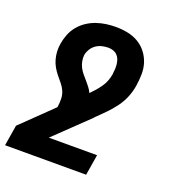

<svg xmlns="http://www.w3.org/2000/svg" viewBox="-141 -635 876 957"><g transform="rotate(20 296.5 -156.5)"><path d="M-7 215 11 105 173 -52 174 -55Q177 -77 176.5 -98Q176 -119 168 -137.5Q160 -156 147 -171.5Q134 -187 121.5 -202.5Q109 -218 99 -235.5Q89 -253 83.5 -273Q78 -293 77 -314.5Q76 -336 80 -357Q84 -382 94 -407Q104 -432 121.5 -453Q139 -474 162 -489Q185 -504 210 -512.5Q235 -521 260.5 -524.5Q286 -528 311 -528Q343 -528 373.5 -522Q404 -516 430 -501Q456 -486 474.5 -462.5Q493 -439 502.5 -410.5Q512 -382 511.5 -350Q511 -318 506 -286Q501 -255 488.5 -224.5Q476 -194 456 -167Q436 -140 412.5 -116Q389 -92 364 -68L363 -67V-66L185 105H441L423 215ZM299 -173Q313 -187 325.5 -201.5Q338 -216 349 -232Q360 -248 366.5 -265.5Q373 -283 376 -301V-303Q378 -317 378.5 -330Q379 -343 377.5 -356Q376 -369 371.5 -380.5Q367 -392 358 -401Q349 -410 336.5 -414Q324 -418 311 -418Q295 -418 278 -414Q261 -410 246.5 -400Q232 -390 222.5 -374.5Q213 -359 210 -343Q208 -325 211.5 -308.5Q215 -292 222.5 -277.5Q230 -263 240.5 -250.5Q251 -238 261.5 -226Q272 -214 282 -201Q292 -188 299 -173Z"/></g></svg>

Font: Iosevka HT Extrabold Extended
Style: Italic
Weight: 800
Width: 7
Italic angle: -9°
Monospace: yes
Designer: Belleve Invis
Foundry: Belleve Invis
Version: Version 32.3.0; ttfautohint (v1.8.4)